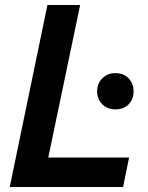

<svg xmlns="http://www.w3.org/2000/svg" viewBox="-20 -749 591 769"><path d="M19 0 170 -729H301L171 -107L162 -118H497L473 0ZM442 -311Q410 -311 389.5 -331.5Q369 -352 369 -383Q369 -414 389.5 -435Q410 -456 442 -456Q476 -456 495.5 -435Q515 -414 515 -383Q515 -352 495.5 -331.5Q476 -311 442 -311Z"/></svg>

Font: Mona Sans ExtraLight SemiBold
Style: Italic
Weight: 600
Italic angle: -11.6951°
Version: Version 2.000